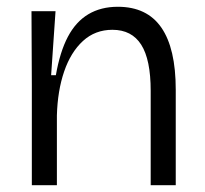

<svg xmlns="http://www.w3.org/2000/svg" viewBox="-20 -547 606 567"><path d="M74 0V-297L73 -514H144L131 -325H145Q157 -394 180.5 -438.5Q204 -483 241 -505Q278 -527 328 -527Q414 -527 456.5 -465.5Q499 -404 499 -282V0H425V-279Q425 -371 397 -415Q369 -459 312 -459Q261 -459 225 -426Q189 -393 169.5 -336Q150 -279 148 -206V0Z"/></svg>

Font: Bricolage Grotesque 36pt Light
Style: Regular
Weight: 300
Designer: Mathieu Triay
Foundry: Atelier Triay
Version: Version 1.001;gftools[0.9.33.dev8+g029e19f]